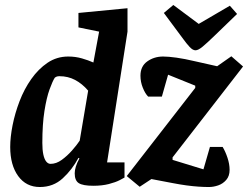

<svg xmlns="http://www.w3.org/2000/svg" viewBox="-20 -740 996 771"><path d="M140 11Q85 11 53 -33Q21 -77 21 -150Q21 -189 30.5 -237Q40 -285 58.5 -333.5Q77 -382 105.5 -422.5Q134 -463 171 -488Q208 -513 254 -513Q283 -513 309 -505.5Q335 -498 355 -489L378 -613L295 -630V-688L492 -707V-613L410 -88H480V-27Q477 -25 460.5 -16.5Q444 -8 417 -1Q390 6 355 6Q313 6 296.5 -4.5Q280 -15 280 -44Q280 -56 284.5 -71Q289 -86 299 -104L295 -106Q270 -59 232 -24Q194 11 140 11ZM183 -82Q206 -82 228 -98Q250 -114 269 -135.5Q288 -157 300 -175L334 -376Q310 -404 281.5 -419Q253 -434 219 -434Q212 -434 208 -432.5Q204 -431 200 -428Q191 -414 179 -381Q167 -348 158.5 -294.5Q150 -241 150 -166Q150 -138 154 -119.5Q158 -101 165.5 -91.5Q173 -82 183 -82ZM819 11Q800 11 777.5 9.5Q755 8 729 4.5Q703 1 672 -5L588 -21L541 10L489 -33L764 -387V-396L655 -440L630 -352H575Q563 -364 553.5 -387.5Q544 -411 544 -436Q544 -474 571.5 -493.5Q599 -513 635 -513Q656 -513 688.5 -508.5Q721 -504 763 -494L852 -474L909 -514L956 -473L673 -108V-98L797 -60L823 -150H874Q885 -132 893.5 -106.5Q902 -81 902 -58Q902 -33 888.5 -17.5Q875 -2 856 4.5Q837 11 819 11ZM765 -538Q754 -538 741.5 -551.5Q729 -565 716 -583L638 -688L676 -720L778 -644L903 -717L932 -684L842 -597Q811 -567 793.5 -552.5Q776 -538 765 -538Z"/></svg>

Font: Faustina Light
Style: Bold Italic
Weight: 700
Italic angle: -8°
Version: Version 1.200